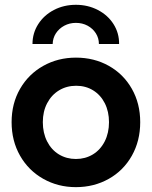

<svg xmlns="http://www.w3.org/2000/svg" viewBox="-20 -771 632 799"><path d="M28.3 -262.7Q28.3 -340.3 63.5 -401.4Q98.6 -462.4 159.9 -496.8Q221.2 -531.2 295.9 -531.2Q371.6 -531.2 432.6 -497.1Q493.7 -462.9 528.6 -401.6Q563.5 -340.3 563.5 -262.7Q563.5 -184.6 528.6 -122.8Q493.7 -61 432.4 -26.6Q371.1 7.8 295.9 7.8Q221.2 7.8 159.9 -26.9Q98.6 -61.5 63.5 -123Q28.3 -184.6 28.3 -262.7ZM433.6 -262.7Q433.6 -306.6 416.3 -341.1Q398.9 -375.5 367.9 -394.8Q336.9 -414.1 296.9 -414.1Q257.3 -414.1 225.8 -395Q194.3 -376 176.3 -341.6Q158.2 -307.1 158.2 -262.7Q158.2 -217.8 176 -182.6Q193.8 -147.5 225.3 -128.4Q256.8 -109.4 295.9 -109.4Q335 -109.4 366.5 -128.4Q397.9 -147.5 415.8 -182.6Q433.6 -217.8 433.6 -262.7ZM475.6 -587.9H391.6Q391.6 -612.3 378.9 -632.3Q366.2 -652.3 344.5 -664.1Q322.8 -675.8 295.9 -675.8Q269.5 -675.8 247.6 -664.1Q225.6 -652.3 212.6 -632.3Q199.7 -612.3 199.2 -587.9H115.2Q115.2 -633.3 139.2 -670.7Q163.1 -708 204.3 -729.5Q245.6 -751 295.9 -751Q345.7 -751 387.2 -729.5Q428.7 -708 452.4 -670.7Q476.1 -633.3 475.6 -587.9Z"/></svg>

Font: Reddit Sans Vanilla
Style: Bold
Weight: 700
Designer: Stephen Hutchings
Foundry: Reddit
Version: Version 1.013